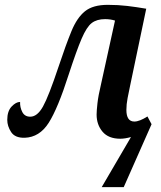

<svg xmlns="http://www.w3.org/2000/svg" viewBox="-20 -563 665 793"><path d="M400 210H491L606 -50L589 -82Q556 -61 535 -61Q502 -61 502 -109Q502 -132 507 -158Q512 -184 518 -212L584 -527Q543 -534 505.5 -538.5Q468 -543 425 -543Q364 -543 331 -516.5Q298 -490 275 -434Q252 -378 222 -288Q181 -165 157.5 -123Q134 -81 105 -81Q82 -81 72 -100.5Q62 -120 63 -142Q46 -142 28 -123Q10 -104 10 -68Q10 -42 26 -17.5Q42 7 82 6Q143 4 181 -55.5Q219 -115 264 -256Q296 -354 317 -403Q338 -452 359 -468Q380 -484 414 -484Q436 -484 455 -478L397 -214Q386 -168 382.5 -136.5Q379 -105 379 -90Q379 -48 403.5 -19Q428 10 477 10Q496 10 521 3Z"/></svg>

Font: Noto Serif SemiCondensed Semi
Style: Italic
Weight: 600
Width: 4
Italic angle: -12°
Designer: Monotype Design Team
Foundry: Monotype Imaging Inc.
Version: Version 1.901